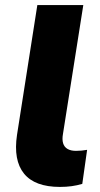

<svg xmlns="http://www.w3.org/2000/svg" viewBox="-20 -725 395 756"><path d="M216 11Q117 11 74.5 -41.5Q32 -94 47 -194L127 -705H308L228 -198Q224 -176 228.5 -161Q233 -146 246 -138.5Q259 -131 279 -131Q290 -131 301 -132Q312 -133 323 -135L304 -1Q284 5 262.5 8Q241 11 216 11Z"/></svg>

Font: Nunito Sans 11pt Black
Style: Italic
Weight: 900
Italic angle: -9°
Version: Version 3.101;gftools[0.9.27]